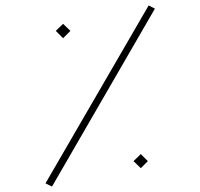

<svg xmlns="http://www.w3.org/2000/svg" viewBox="-20 -686 740 709"><path d="M148 -9 529 -666 552 -654 172 3ZM186 -572 213 -598 240 -572 213 -545ZM473 -91 500 -117 526 -91 500 -65Z"/></svg>

Font: FiraGO Thin
Style: Italic
Weight: 100
Italic angle: -8°
Designer: bBox Type GmbH
Foundry: bBox Type GmbH
Version: Version 1.001